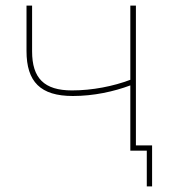

<svg xmlns="http://www.w3.org/2000/svg" viewBox="-20 -540 605 688"><path d="M506 128H525V-19H467V-520H447V-254C386 -231 311 -216 238 -216C138 -216 95 -260 95 -356V-520H75V-357C75 -247 125 -196 241 -196C316 -196 388 -212 447 -234V0H506Z"/></svg>

Font: Fixel Display Thin
Style: Regular
Weight: 100
Designer: AlfaBravo + MacPaw
Foundry: Kyrylo Tkachov, Marchela Mozhyna, Serhii Makarenko, Maria Weinstein, Zakhar Kryvoshyya
Version: Version 1.211